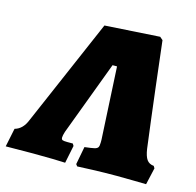

<svg xmlns="http://www.w3.org/2000/svg" viewBox="-132 -761 888 869"><g transform="rotate(15 312.5 -326.0)"><path d="M296 -3 312 -87Q346 -91 358 -94Q370 -97 374 -103.5Q378 -110 378 -127V-139L360 -478H339L209 -131Q203 -112 203 -103Q203 -94 208.5 -91.5Q214 -89 231 -89H257L263 -79L246 4Q231 3 187.5 2Q144 1 96 1L-33 2L-15 -85Q22 -95 40 -140L257 -642L514 -658L528 -646Q535 -584 553.5 -430Q572 -276 588 -153Q593 -119 604 -103.5Q615 -88 637 -86L643 -76L625 3Q611 3 571.5 2Q532 1 488 1Q431 1 375 3Q319 5 303 6Z"/></g></svg>

Font: Alegreya Black
Style: Italic
Weight: 900
Italic angle: -7°
Designer: Juan Pablo del Peral
Foundry: Huerta Tipografica
Version: Version 2.007; ttfautohint (v1.6)